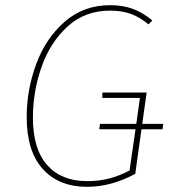

<svg xmlns="http://www.w3.org/2000/svg" viewBox="-20 -711 660 741"><path d="M607 -212H526L502 -40Q409 10 316 10Q207 10 145 -59Q83 -128 83 -259Q83 -365 120 -464.5Q157 -564 230 -627.5Q303 -691 405 -691Q455 -691 493.5 -676.5Q532 -662 568 -632L553 -617Q521 -644 486 -657Q451 -670 405 -670Q308 -670 241 -609Q174 -548 140.5 -453Q107 -358 107 -257Q107 -136 162 -74Q217 -12 316 -12Q364 -12 403 -22.5Q442 -33 480 -53L503 -212H363L366 -233H506L520 -333H375V-354H546L529 -233H610Z"/></svg>

Font: Fira Sans Thin
Style: Italic
Weight: 250
Italic angle: -8°
Designer: Carrois Corporate & Edenspiekermann AG
Foundry: Carrois Corporate GbR & Edenspiekermann AG
Version: Version 4.203